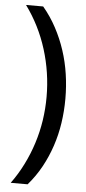

<svg xmlns="http://www.w3.org/2000/svg" viewBox="-59 -747 419 938"><g transform="rotate(5 150.5 -278.0)"><path d="M261.2 -273.9Q261.2 -213.4 252.4 -154.8Q243.7 -96.2 225.3 -41.3Q207 13.7 179.4 64Q151.9 114.3 113.8 158.2H30.8Q64.5 112.3 90.3 60.5Q116.2 8.8 133.8 -46.4Q151.4 -101.6 160.2 -159.2Q168.9 -216.8 168.9 -274.9Q168.9 -394 133.8 -506.8Q98.6 -619.6 29.8 -713.9H113.8Q151.9 -668.5 179.4 -616.9Q207 -565.4 225.3 -509.5Q243.7 -453.6 252.4 -394.3Q261.2 -335 261.2 -273.9Z"/></g></svg>

Font: Nokora
Style: Regular
Weight: 400
Foundry: Danh Hong
Version: Version 1.3 October 31, 2012